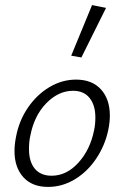

<svg xmlns="http://www.w3.org/2000/svg" viewBox="-20 -731 489 755"><path d="M37 -137Q37 -163 43 -193Q55 -257 90 -308Q125 -359 174.5 -388.5Q224 -418 279 -418Q342 -418 377 -379.5Q412 -341 412 -276Q412 -251 406 -221Q393 -159 358.5 -107.5Q324 -56 274.5 -26Q225 4 169 4Q106 4 71.5 -34.5Q37 -73 37 -137ZM350 -219Q355 -242 355 -269Q355 -317 332.5 -345.5Q310 -374 267 -374Q210 -374 162 -325Q114 -276 99 -196Q94 -174 94 -145Q94 -95 117 -67.5Q140 -40 183 -40Q242 -40 288.5 -91.5Q335 -143 350 -219ZM260 -512 342 -711 397 -700 300 -505Z"/></svg>

Font: Ysabeau Semilight
Style: Italic
Weight: 300
Italic angle: -12°
Designer: Christian Thalmann (Catharsis Fonts)
Version: Version 0.003